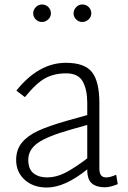

<svg xmlns="http://www.w3.org/2000/svg" viewBox="-20 -820 570 856"><path d="M52 0ZM505 1Q471 15 447 15Q411 15 390 -2Q369 -19 369 -63V-65Q269 16 189 16Q128 16 90 -18.5Q52 -53 52 -107Q52 -153 78 -184.5Q104 -216 151.5 -237.5Q199 -259 276 -281L369 -307V-361Q369 -420 349 -456.5Q329 -493 275 -493Q222 -493 182 -471.5Q142 -450 91 -387L53 -416Q152 -540 274 -540Q357 -540 390 -498.5Q423 -457 423 -360V-70Q423 -48 430.5 -38.5Q438 -29 454 -29Q471 -29 498 -41ZM369 -114V-263L295 -242Q192 -213 149 -183Q106 -153 106 -107Q106 -66 129.5 -47.5Q153 -29 190 -29Q230 -29 270.5 -49.5Q311 -70 369 -114ZM128 -760Q128 -776 139.5 -788Q151 -800 167 -800Q184 -800 195.5 -788.5Q207 -777 207 -760Q207 -745 195 -733.5Q183 -722 167 -722Q151 -722 139.5 -733.5Q128 -745 128 -760ZM308 -760Q308 -776 319.5 -788Q331 -800 347 -800Q364 -800 375.5 -788.5Q387 -777 387 -760Q387 -745 375 -733.5Q363 -722 347 -722Q331 -722 319.5 -733.5Q308 -745 308 -760Z"/></svg>

Font: Martel Sans ExtraLight
Style: Regular
Weight: 275
Designer: Dan Reynolds and Mathieu Réguer
Foundry: Dan Reynolds and Mathieu Réguer
Version: Version 1.002; ttfautohint (v1.1) -l 5 -r 5 -G 72 -x 0 -D la